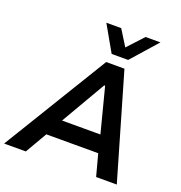

<svg xmlns="http://www.w3.org/2000/svg" viewBox="-180 -1076 1142 1214"><g transform="rotate(20 391.5 -469.5)"><path d="M-18 0 412 -705H535L740 0H601L548 -198L599 -146H177L243 -198L128 0ZM451 -562 259 -232 239 -262H574L542 -233L457 -562ZM427 -765 328 -939H428L494 -833L592 -939H692L538 -765Z"/></g></svg>

Font: Nunito Sans 6pt
Style: Bold Italic
Weight: 700
Italic angle: -9°
Version: Version 3.101;gftools[0.9.27]